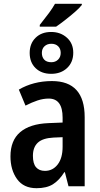

<svg xmlns="http://www.w3.org/2000/svg" viewBox="-20 -979 528 1009"><path d="M410 -953Q398 -937 372.5 -915Q347 -893 320 -872Q293 -851 275 -839H189V-848Q220 -887 238 -911.5Q256 -936 269 -959H410ZM249 -811Q298 -811 331.5 -781Q365 -751 365 -702Q365 -652 332.5 -621.5Q300 -591 249 -591Q198 -591 167 -621Q136 -651 136 -701Q136 -750 167 -780.5Q198 -811 249 -811ZM250 -749Q228 -749 214 -736Q200 -723 200 -701Q200 -679 212.5 -665.5Q225 -652 250 -652Q271 -652 285 -665.5Q299 -679 299 -701Q299 -723 285.5 -736Q272 -749 250 -749ZM253 -553Q425 -553 425 -363V0H340L321 -74H318Q291 -31 258 -10.5Q225 10 172 10Q104 10 69.5 -38Q35 -86 35 -157Q35 -241 86 -284.5Q137 -328 235 -332L309 -335V-361Q309 -461 236 -461Q207 -461 177 -451Q147 -441 114 -424L79 -508Q116 -530 160 -541.5Q204 -553 253 -553ZM261 -256Q204 -253 178.5 -229Q153 -205 153 -160Q153 -119 169.5 -100Q186 -81 216 -81Q257 -81 283 -114.5Q309 -148 309 -208V-258Z"/></svg>

Font: Noto Sans Condensed SemiBold
Style: Regular
Weight: 600
Width: 3
Designer: Monotype Design Team
Foundry: Monotype Imaging Inc.
Version: Version 2.013; ttfautohint (v1.8.4.7-5d5b)